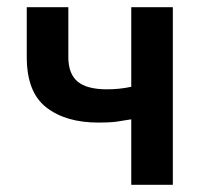

<svg xmlns="http://www.w3.org/2000/svg" viewBox="-20 -511 571 531"><path d="M343 0V-181Q320 -177 302 -174.5Q284 -172 252 -172Q162 -172 108 -214Q54 -256 54 -353V-491H169V-353Q169 -307 194.5 -285.5Q220 -264 276 -264Q311 -264 343 -271V-491H458V0Z"/></svg>

Font: Source Sans Pro SemiBold
Style: Regular
Weight: 600
Designer: Paul D. Hunt
Foundry: Adobe Systems Incorporated
Version: Version 2.045;hotconv 1.0.109;makeotfexe 2.5.65596